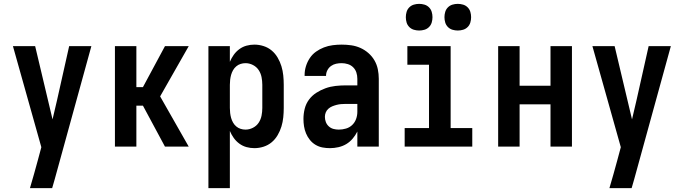

<svg xmlns="http://www.w3.org/2000/svg" viewBox="-20 -759 3540 994"><path d="M135 215Q146 179 156 142.5Q166 106 176 70L194 3L47 -520H162L252 -141L275 -239L338 -520H453L263 170L250 215Z M957 0H834L720 -212H686V0H575V-520H686V-308H720L834 -520H957L809 -260Z M1059 215V-520H1170V-439Q1178 -458 1190 -475Q1202 -492 1219 -504.5Q1236 -517 1256 -522.5Q1276 -528 1297 -528Q1321 -528 1344.5 -520.5Q1368 -513 1386.5 -497.5Q1405 -482 1417.5 -460.5Q1430 -439 1437 -416Q1444 -393 1446.5 -368.5Q1449 -344 1449 -320V-200Q1449 -176 1446.5 -151.5Q1444 -127 1437 -104Q1430 -81 1417.5 -59.5Q1405 -38 1386.5 -22.5Q1368 -7 1344.5 0.5Q1321 8 1297 8Q1276 8 1256 2.5Q1236 -3 1219 -15.5Q1202 -28 1190 -45Q1178 -62 1170 -81V215ZM1251 -88Q1271 -88 1289.5 -97.5Q1308 -107 1319 -123.5Q1330 -140 1334 -160Q1338 -180 1338 -200V-320Q1338 -340 1334 -360Q1330 -380 1319 -396.5Q1308 -413 1289.5 -422.5Q1271 -432 1251 -432Q1238 -432 1225.5 -428Q1213 -424 1203 -415.5Q1193 -407 1186.5 -395.5Q1180 -384 1176.5 -371.5Q1173 -359 1171.5 -346Q1170 -333 1170 -320V-200Q1170 -187 1171.5 -174Q1173 -161 1176.5 -148.5Q1180 -136 1186.5 -124.5Q1193 -113 1203 -104.5Q1213 -96 1225.5 -92Q1238 -88 1251 -88Z M1688 8Q1669 8 1650 4.5Q1631 1 1614 -9Q1597 -19 1584.5 -34.5Q1572 -50 1564.5 -68Q1557 -86 1554 -105Q1551 -124 1551 -143Q1551 -170 1557.5 -196Q1564 -222 1579.5 -243Q1595 -264 1617.5 -278.5Q1640 -293 1665 -302Q1690 -311 1716.5 -314Q1743 -317 1769 -317H1830V-351Q1830 -368 1825 -383.5Q1820 -399 1808.5 -410.5Q1797 -422 1781 -427Q1765 -432 1749 -432Q1734 -432 1720 -429Q1706 -426 1694 -417.5Q1682 -409 1675 -395.5Q1668 -382 1668 -368V-366H1557V-371Q1557 -394 1564 -416.5Q1571 -439 1584 -458.5Q1597 -478 1616 -491.5Q1635 -505 1657 -513.5Q1679 -522 1702.5 -525Q1726 -528 1749 -528Q1774 -528 1798.5 -524.5Q1823 -521 1845.5 -511Q1868 -501 1887 -484.5Q1906 -468 1918.5 -446.5Q1931 -425 1936 -400.5Q1941 -376 1941 -351V0H1830V-78Q1820 -58 1805.5 -41Q1791 -24 1772.5 -13Q1754 -2 1732 3Q1710 8 1688 8ZM1734 -88Q1753 -88 1771.5 -93.5Q1790 -99 1803.5 -112Q1817 -125 1823.5 -143Q1830 -161 1830 -180V-221H1769Q1757 -221 1745.5 -220Q1734 -219 1722.5 -216Q1711 -213 1700 -208.5Q1689 -204 1680 -196Q1671 -188 1666.5 -177Q1662 -166 1662 -154Q1662 -140 1667 -127Q1672 -114 1682.5 -104.5Q1693 -95 1706.5 -91.5Q1720 -88 1734 -88Z M2075 0V-96H2201V-424H2089V-520H2313V-96H2425V0ZM2350 -601Q2336 -601 2322.5 -605Q2309 -609 2299 -619Q2289 -629 2285 -642.5Q2281 -656 2281 -670Q2281 -684 2285 -697.5Q2289 -711 2299 -721Q2309 -731 2322.5 -735Q2336 -739 2350 -739Q2364 -739 2377.5 -735Q2391 -731 2401 -721Q2411 -711 2415 -697.5Q2419 -684 2419 -670Q2419 -656 2415 -642.5Q2411 -629 2401 -619Q2391 -609 2377.5 -605Q2364 -601 2350 -601ZM2150 -601Q2136 -601 2122.5 -605Q2109 -609 2099 -619Q2089 -629 2085 -642.5Q2081 -656 2081 -670Q2081 -684 2085 -697.5Q2089 -711 2099 -721Q2109 -731 2122.5 -735Q2136 -739 2150 -739Q2164 -739 2177.5 -735Q2191 -731 2201 -721Q2211 -711 2215 -697.5Q2219 -684 2219 -670Q2219 -656 2215 -642.5Q2211 -629 2201 -619Q2191 -609 2177.5 -605Q2164 -601 2150 -601Z M2559 0V-520H2670V-315H2830V-520H2941V0H2830V-219H2670V0Z M3135 215Q3146 179 3156 142.5Q3166 106 3176 70L3194 3L3047 -520H3162L3252 -141L3275 -239L3338 -520H3453L3263 170L3250 215Z"/></svg>

Font: Iosevka Term
Style: Bold
Weight: 700
Monospace: yes
Designer: Belleve Invis
Foundry: Belleve Invis
Version: Version 30.0.1